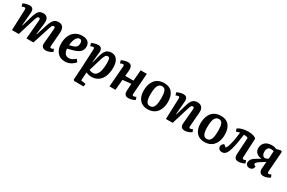

<svg xmlns="http://www.w3.org/2000/svg" viewBox="137 -1821 4992 3340"><g transform="rotate(30 2633.5 -150.5)"><path d="M398.9 -344.2Q404.3 -385.7 400.1 -404.8Q396 -423.8 376 -423.8Q356 -423.8 344 -403.1Q332 -382.3 312 -315.9L214.8 0H78.1L94.2 -416Q94.7 -437 89.4 -445.1Q84 -453.1 68.8 -453.1Q57.6 -453.1 19 -437L2.9 -492.2Q29.3 -507.3 64.9 -517.1Q100.6 -526.9 134.8 -526.9Q222.2 -526.9 211.9 -418.9L189.9 -162.1L196.8 -160.2L256.8 -366.2Q282.7 -454.6 314.2 -490.7Q345.7 -526.9 405.8 -526.9Q525.9 -526.9 508.8 -374L481 -155.8L488.8 -153.8L555.2 -361.8Q582.5 -448.7 617.9 -487.8Q653.3 -526.9 712.9 -526.9Q777.3 -526.9 804.4 -486.1Q831.5 -445.3 825.2 -374L804.2 -109.9Q801.8 -85.9 806.2 -75.4Q810.5 -64.9 826.2 -64.9Q847.7 -64.9 873 -83L894 -32.2Q867.2 -11.7 831.1 1.2Q794.9 14.2 763.2 14.2Q716.3 14.2 693.6 -10.5Q670.9 -35.2 674.8 -80.1L699.2 -354Q701.2 -374.5 701.7 -389.9Q702.1 -405.3 696 -414.6Q689.9 -423.8 675.8 -423.8Q654.3 -423.8 644 -406Q633.8 -388.2 614.7 -328.6Q610.4 -314.5 607.9 -307.1L508.8 0H369.1Z M1190.9 -526.9Q1270.5 -526.9 1308.6 -491Q1346.7 -455.1 1346.7 -394Q1346.7 -362.3 1335.2 -336.2Q1323.7 -310.1 1306.2 -292.7Q1288.6 -275.4 1261.5 -260.7Q1234.4 -246.1 1209.5 -237.8Q1184.6 -229.5 1151.9 -221.2L1067.9 -199.2Q1079.1 -70.8 1178.7 -70.8Q1238.3 -70.8 1303.7 -131.8L1342.8 -81.1Q1332 -67.9 1316.2 -53.7Q1300.3 -39.6 1275.4 -23.2Q1250.5 -6.8 1215.8 3.7Q1181.2 14.2 1144 14.2Q1044.9 14.2 990 -52.2Q935.1 -118.7 935.1 -225.1Q935.1 -313 964.4 -380.9Q993.7 -448.7 1052.2 -487.8Q1110.8 -526.9 1190.9 -526.9ZM1224.1 -395Q1224.1 -424.8 1211.7 -442.4Q1199.2 -460 1176.8 -460Q1134.3 -460 1105 -408.9Q1075.7 -357.9 1069.8 -269L1124 -283.2Q1177.2 -296.4 1200.7 -321.8Q1224.1 -347.2 1224.1 -395Z M1472.7 -410.2Q1473.6 -434.1 1469 -443.6Q1464.4 -453.1 1448.7 -453.1Q1433.1 -453.1 1397 -437L1381.8 -492.2Q1397 -502.9 1436.5 -514.9Q1476.1 -526.9 1511.7 -526.9Q1555.7 -526.9 1575 -499Q1594.2 -471.2 1589.8 -423.8L1568.8 -221.2L1575.7 -220.2L1605 -331.1Q1612.3 -358.9 1617.7 -377.2Q1623 -395.5 1631.6 -418Q1640.1 -440.4 1648.9 -454.8Q1657.7 -469.2 1670.7 -484.4Q1683.6 -499.5 1698.7 -507.8Q1713.9 -516.1 1734.1 -521.5Q1754.4 -526.9 1778.8 -526.9Q1851.6 -526.9 1891.6 -470.9Q1931.6 -415 1931.6 -312Q1931.6 -216.8 1903.3 -143.6Q1875 -70.3 1818.1 -28.1Q1761.2 14.2 1683.6 14.2Q1619.6 14.2 1569.8 -11.2L1558.6 155.8L1654.8 170.9L1647 226.1H1458L1439 208L1457 -62ZM1752 -439.9Q1739.7 -439.9 1729.7 -435.8Q1719.7 -431.6 1710.9 -420.2Q1702.1 -408.7 1695.6 -396.7Q1689 -384.8 1680.4 -360.1Q1671.9 -335.4 1665.5 -314.7Q1659.2 -293.9 1647.9 -255.9Q1636.7 -216.8 1629.9 -194.8L1593.8 -75.2Q1627.9 -57.1 1669.9 -57.1Q1713.9 -57.1 1743.2 -93.3Q1772.5 -129.4 1785.2 -188.2Q1797.9 -247.1 1797.9 -326.2Q1797.9 -388.7 1788.3 -414.3Q1778.8 -439.9 1752 -439.9Z M2344.7 -229 2175.8 -210.9 2156.7 0H2036.6L2069.8 -417Q2070.8 -435.1 2065.7 -444.1Q2060.5 -453.1 2046.9 -453.1Q2040.5 -453.1 2033 -451.4Q2025.4 -449.7 2021 -448Q2016.6 -446.3 2007.1 -442.1Q1997.6 -438 1994.6 -437L1979 -492.2Q1998.5 -503.4 2036.9 -515.1Q2075.2 -526.9 2106.9 -526.9Q2152.3 -526.9 2173.1 -501.5Q2193.8 -476.1 2193.8 -424.8Q2193.8 -410.2 2192.1 -388.7Q2190.4 -367.2 2187.3 -338.1Q2184.1 -309.1 2182.6 -294.9H2348.6L2366.7 -513.2H2490.7L2460 -96.2Q2459 -78.1 2464.1 -69.1Q2469.2 -60.1 2482.9 -60.1Q2489.3 -60.1 2496.6 -61.8Q2503.9 -63.5 2508.5 -65.2Q2513.2 -66.9 2522.2 -70.8Q2531.2 -74.7 2534.7 -76.2L2550.8 -21Q2531.2 -9.3 2492.9 2.4Q2454.6 14.2 2422.9 14.2Q2330.1 14.2 2335.9 -87.9Z M2587.9 -234.9Q2587.9 -281.7 2595.9 -323Q2604 -364.3 2622.6 -402.1Q2641.1 -439.9 2668.9 -467.3Q2696.8 -494.6 2739.5 -510.7Q2782.2 -526.9 2835.9 -526.9Q2891.1 -526.9 2933.3 -508.5Q2975.6 -490.2 3002 -456.3Q3028.3 -422.4 3041.5 -376.5Q3054.7 -330.6 3054.7 -273.9Q3054.7 -227.5 3045.9 -185.8Q3037.1 -144 3017.8 -107.2Q2998.5 -70.3 2970 -43.5Q2941.4 -16.6 2899.7 -1.2Q2857.9 14.2 2806.6 14.2Q2701.7 14.2 2644.8 -52.7Q2587.9 -119.6 2587.9 -234.9ZM2815.9 -53.2Q2847.7 -53.2 2869.1 -70.1Q2890.6 -86.9 2901.6 -119.4Q2912.6 -151.9 2916.7 -188.5Q2920.9 -225.1 2920.9 -274.9Q2920.9 -318.8 2917 -350.3Q2913.1 -381.8 2903.6 -408.2Q2894 -434.6 2875.5 -447.8Q2856.9 -460.9 2829.6 -460.9Q2803.2 -460.9 2783.4 -447.8Q2763.7 -434.6 2752.2 -413.8Q2740.7 -393.1 2733.9 -361.8Q2727.1 -330.6 2724.9 -300.8Q2722.7 -271 2722.7 -233.9Q2722.7 -147 2743.9 -100.1Q2765.1 -53.2 2815.9 -53.2Z M3687.5 -33.2Q3668.9 -16.6 3628.4 -1.2Q3587.9 14.2 3555.2 14.2Q3460.4 14.2 3468.3 -82L3493.2 -362.8Q3495.6 -397.5 3491.5 -410.6Q3487.3 -423.8 3468.3 -423.8Q3446.3 -423.8 3435.8 -405.8Q3425.3 -387.7 3409.7 -337.4Q3406.7 -328.1 3405.3 -323.2L3306.2 0H3170.4L3185.5 -417Q3186.5 -435.1 3181.2 -444.1Q3175.8 -453.1 3162.1 -453.1Q3155.8 -453.1 3148.4 -451.4Q3141.1 -449.7 3136.5 -448Q3131.8 -446.3 3122.8 -442.4Q3113.8 -438.5 3110.4 -437L3094.2 -492.2Q3114.3 -503.9 3151.4 -515.4Q3188.5 -526.9 3220.2 -526.9Q3312 -526.9 3303.2 -424.8L3281.2 -162.1L3288.1 -160.2L3351.1 -375Q3374.5 -454.6 3408.2 -490.7Q3441.9 -526.9 3502.4 -526.9Q3567.4 -526.9 3596.2 -488.5Q3625 -450.2 3619.1 -382.8L3597.2 -107.9Q3594.7 -84.5 3599.4 -74.7Q3604 -64.9 3620.1 -64.9Q3638.2 -64.9 3665.5 -82Z M3729 -234.9Q3729 -281.7 3737.1 -323Q3745.1 -364.3 3763.7 -402.1Q3782.2 -439.9 3810.1 -467.3Q3837.9 -494.6 3880.6 -510.7Q3923.3 -526.9 3977.1 -526.9Q4032.2 -526.9 4074.5 -508.5Q4116.7 -490.2 4143.1 -456.3Q4169.4 -422.4 4182.6 -376.5Q4195.8 -330.6 4195.8 -273.9Q4195.8 -227.5 4187 -185.8Q4178.2 -144 4158.9 -107.2Q4139.6 -70.3 4111.1 -43.5Q4082.5 -16.6 4040.8 -1.2Q3999 14.2 3947.8 14.2Q3842.8 14.2 3785.9 -52.7Q3729 -119.6 3729 -234.9ZM3957 -53.2Q3988.8 -53.2 4010.3 -70.1Q4031.7 -86.9 4042.7 -119.4Q4053.7 -151.9 4057.9 -188.5Q4062 -225.1 4062 -274.9Q4062 -318.8 4058.1 -350.3Q4054.2 -381.8 4044.7 -408.2Q4035.2 -434.6 4016.6 -447.8Q3998 -460.9 3970.7 -460.9Q3944.3 -460.9 3924.6 -447.8Q3904.8 -434.6 3893.3 -413.8Q3881.8 -393.1 3875 -361.8Q3868.2 -330.6 3866 -300.8Q3863.8 -271 3863.8 -233.9Q3863.8 -147 3885 -100.1Q3906.2 -53.2 3957 -53.2Z M4316.4 -471.2Q4396 -526.9 4527.3 -526.9Q4585 -526.9 4629.9 -512.5Q4674.8 -498 4686.5 -477.1L4668.5 -105Q4667.5 -83.5 4673.1 -73.2Q4678.7 -63 4693.4 -63Q4711.4 -63 4737.3 -76.2L4756.3 -21Q4730.5 -5.9 4694.3 4.2Q4658.2 14.2 4628.4 14.2Q4585.4 14.2 4564.5 -11.7Q4543.5 -37.6 4546.4 -87.9L4566.4 -422.9Q4558.6 -432.1 4534.9 -437Q4511.2 -441.9 4483.4 -440.9Q4461.4 -263.2 4427.2 -134.8Q4408.7 -64.5 4379.2 -25.1Q4349.6 14.2 4300.3 14.2Q4264.6 14.2 4243.4 -5.6Q4222.2 -25.4 4222.2 -57.1Q4222.2 -79.1 4235.6 -98.4Q4249 -117.7 4269.5 -127.9L4316.4 -90.8Q4333.5 -96.7 4350.6 -146Q4384.8 -243.7 4407.2 -438Q4371.1 -434.1 4336.4 -417Z M5058.1 -227.1Q4989.7 -186 4954.6 -161.6Q4919.4 -137.2 4907.5 -123.5Q4895.5 -109.9 4895.5 -97.2Q4895.5 -80.6 4915.5 -70.8L4935.5 -62Q4924.3 14.2 4850.6 14.2Q4818.8 14.2 4797.6 -6.1Q4776.4 -26.4 4776.4 -56.2Q4776.4 -77.6 4784.9 -96.9Q4793.5 -116.2 4805.9 -130.9Q4818.4 -145.5 4843.8 -163.3Q4869.1 -181.2 4890.9 -194.1Q4912.6 -207 4951.2 -228V-232.9Q4890.6 -237.3 4852.5 -272.5Q4814.5 -307.6 4814.5 -363.8Q4814.5 -416.5 4839.8 -454.1Q4865.2 -491.7 4905.8 -509.3Q4946.3 -526.9 4996.6 -526.9Q5054.2 -526.9 5091.3 -505.9L5173.3 -526.9L5203.1 -513.2L5172.4 -101.1Q5169.4 -64.9 5195.3 -64.9Q5203.6 -64.9 5212.4 -67.6Q5221.2 -70.3 5225.6 -72.8Q5230 -75.2 5242.2 -82L5264.2 -30.8Q5240.7 -13.2 5204.1 0.5Q5167.5 14.2 5133.3 14.2Q5085 14.2 5064.5 -13.9Q5043.9 -42 5046.4 -87.9ZM5074.2 -452.1Q5049.8 -460.9 5014.2 -460.9Q4977.1 -460.9 4957.3 -434.3Q4937.5 -407.7 4937.5 -358.9Q4937.5 -320.3 4956.1 -295.7Q4974.6 -271 5002.4 -271Q5014.2 -271 5032.5 -278.6Q5050.8 -286.1 5065.4 -297.9Z"/></g></svg>

Font: Literata Book
Style: Bold Italic
Weight: 700
Italic angle: -3°
Designer: Latin by Veronika Burian and Jose Scaglione. Greek by Irene Vlachou. Cyrillic by Vera Evstafieva
Foundry: TypeTogether
Version: Version 1.003;PS 001.003;hotconv 1.0.88;makeotf.lib2.5.64775